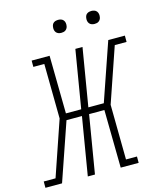

<svg xmlns="http://www.w3.org/2000/svg" viewBox="-166 -1020 940 1116"><g transform="rotate(-15 304.5 -462.0)"><path d="M-33 0V-38H38L151 -368L147 -697H81V-735H189L194 -387H286L344 -735H387L329 -387H422L542 -735H642V-697H571L458 -368L462 -38H528V0H420L415 -348H323L265 0H222L280 -348H187L67 0ZM490 -846Q481 -846 472.5 -849Q464 -852 458.5 -859Q453 -866 451.5 -875.5Q450 -885 452 -895Q453 -901 456 -907Q459 -913 465 -917Q471 -921 477.5 -922.5Q484 -924 490 -924Q500 -924 508.5 -921Q517 -918 522.5 -911Q528 -904 529.5 -894.5Q531 -885 529 -875Q528 -869 524.5 -863Q521 -857 515.5 -853Q510 -849 503.5 -847.5Q497 -846 490 -846ZM290 -846Q281 -846 272.5 -849Q264 -852 258.5 -859Q253 -866 251.5 -875.5Q250 -885 252 -895Q253 -901 256 -907Q259 -913 265 -917Q271 -921 277.5 -922.5Q284 -924 290 -924Q300 -924 308.5 -921Q317 -918 322.5 -911Q328 -904 329.5 -894.5Q331 -885 329 -875Q328 -869 324.5 -863Q321 -857 315.5 -853Q310 -849 303.5 -847.5Q297 -846 290 -846Z"/></g></svg>

Font: Iosevka Slab XLtEx
Style: Italic
Weight: 200
Width: 7
Italic angle: -9°
Monospace: yes
Designer: Belleve Invis
Foundry: Belleve Invis
Version: Version 11.1.0; ttfautohint (v1.8.3)